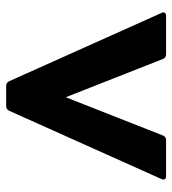

<svg xmlns="http://www.w3.org/2000/svg" viewBox="12 -570 558 622"><g transform="rotate(90 291.0 -259.0)"><path d="M258 0Q248 0 243 -10L22 -503Q20 -507 20 -509Q20 -518 32 -518H156Q167 -518 171 -508L295 -193L419 -508Q423 -518 434 -518H550Q558 -518 560.5 -514Q563 -510 560 -503L339 -10Q334 0 324 0Z"/></g></svg>

Font: LINE Seed Sans KR Bold
Style: Regular
Weight: 700
Designer: LINE BX Design & Sandoll Inc & Dalton Maag Ltd
Foundry: Sandoll Inc.
Version: Version 1.000